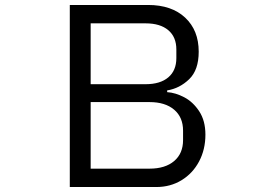

<svg xmlns="http://www.w3.org/2000/svg" viewBox="-20 -753 1040 773"><path d="M261 0V-733H576Q671 -733 725.5 -682Q780 -631 780 -545Q780 -471 741.5 -434Q703 -397 653 -389V-382Q686 -380 721.5 -361.5Q757 -343 782 -305Q807 -267 807 -211Q807 -151 781.5 -103Q756 -55 711 -27.5Q666 0 609 0ZM566 -414Q625 -414 657.5 -441.5Q690 -469 690 -519V-554Q690 -604 657.5 -631.5Q625 -659 566 -659H345V-414ZM582 -74Q645 -74 681 -104.5Q717 -135 717 -189V-227Q717 -281 681 -311.5Q645 -342 582 -342H345V-74Z"/></svg>

Font: IBM Plex Sans JP
Style: Regular
Weight: 400
Designer: Mike Abbink; Paul van der Laan; Pieter van Rosmalen; Wujin Sim; Yejin Wi; Jinhee Kim; Boomi Park; Yona Kim; Kichan Ma
Foundry: Sandoll Inc.
Version: Version 1.000